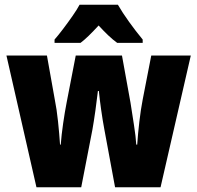

<svg xmlns="http://www.w3.org/2000/svg" viewBox="-20 -786 828 806"><path d="M418 -243Q411 -280 404.5 -326Q398 -372 395 -404H391Q387 -368 380.5 -322Q374 -276 368 -242L321 0H133L7 -553H177L210 -368Q218 -329 223.5 -277Q229 -225 232 -179H235Q238 -219 245 -267.5Q252 -316 260 -357L298 -553H492L528 -354Q535 -308 542.5 -260.5Q550 -213 552 -179H556Q559 -224 565 -275.5Q571 -327 579 -368L615 -553H781L654 0H463ZM475 -766Q494 -733 522 -694Q550 -655 579 -620V-606H472Q454 -619 435 -637Q416 -655 394 -679Q371 -654 352.5 -636Q334 -618 318 -606H209V-620Q224 -637 244.5 -664Q265 -691 284.5 -719Q304 -747 314 -766Z"/></svg>

Font: Noto Sans Ethiopic Condensed Black
Style: Regular
Weight: 900
Width: 3
Designer: Monotype Design Team
Foundry: Monotype Imaging Inc.
Version: Version 2.102; ttfautohint (v1.8.4.7-5d5b)